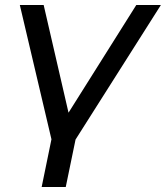

<svg xmlns="http://www.w3.org/2000/svg" viewBox="-20 -550 661 765"><path d="M281 6 242 195H146L185 5L59 -530H154L253 -101L523 -530H621Z"/></svg>

Font: Montserrat Alternates Medium
Style: Italic
Weight: 500
Italic angle: -11.3°
Designer: Julieta Ulanovsky
Foundry: Julieta Ulanovsky
Version: Version 7.200